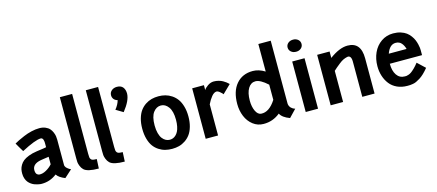

<svg xmlns="http://www.w3.org/2000/svg" viewBox="-57 -1410 4597 2020"><g transform="rotate(-15 2242.0 -400.5)"><path d="M106.9 -372.1Q90.8 -397.9 76.7 -422.1Q62.5 -446.3 56.2 -458L49.8 -469.2Q70.8 -481.4 94.2 -492.9Q117.7 -504.4 158.7 -522Q199.7 -539.6 245.6 -550.3Q291.5 -561 332 -561Q369.1 -561 397.7 -548.8Q426.3 -536.6 442.1 -518.8Q458 -501 468 -477.3Q478 -453.6 481 -434.3Q483.9 -415 483.9 -396V-119.1Q483.9 -116.7 484.1 -114.3Q484.4 -111.8 487.5 -104.2Q490.7 -96.7 496.3 -90.1Q502 -83.5 514.4 -74.2Q526.9 -64.9 543.9 -57.1L461.9 17.1Q395.5 -9.3 372.1 -45.9Q298.8 11.2 208 11.2Q200.7 11.2 190.7 10.3Q180.7 9.3 163.3 5.4Q146 1.5 129.6 -4.6Q113.3 -10.7 95.7 -22.9Q78.1 -35.2 65.2 -51.3Q52.2 -67.4 43.7 -92Q35.2 -116.7 35.2 -147Q35.2 -171.4 39.6 -192.1Q43.9 -212.9 57.6 -236.3Q71.3 -259.8 93.5 -277.6Q115.7 -295.4 154.5 -310.5Q193.4 -325.7 245.1 -333Q331.5 -344.2 350.1 -349.1V-396Q350.1 -403.3 349.1 -411.6Q348.1 -419.9 345.2 -429.9Q342.3 -439.9 335.7 -446.5Q329.1 -453.1 319.8 -453.1Q260.3 -453.1 106.9 -372.1ZM207 -89.8Q242.2 -86.9 281.7 -108.6Q321.3 -130.4 350.1 -163.1V-245.1Q338.9 -242.7 293 -236.8L261.2 -231.9Q168 -214.4 168 -147Q168 -129.9 172.6 -117.4Q177.2 -105 184.8 -99.6Q192.4 -94.2 197.3 -92.3Q202.1 -90.3 207 -89.8Z M626 -819.8H759.8V-166Q759.8 -140.6 761.7 -128.2Q763.7 -115.7 771.5 -106.2Q779.3 -96.7 793.2 -94Q807.1 -91.3 833 -90.8L828.1 11.2Q705.1 11.2 667 -25.9Q647.9 -44.9 638.2 -70.8Q628.4 -96.7 627.2 -112.3Q626 -127.9 626 -153.8Z M908.7 -819.8H1042.5V-166Q1042.5 -140.6 1044.4 -128.2Q1046.4 -115.7 1054.2 -106.2Q1062 -96.7 1075.9 -94Q1089.8 -91.3 1115.7 -90.8L1110.8 11.2Q987.8 11.2 949.7 -25.9Q930.7 -44.9 920.9 -70.8Q911.1 -96.7 909.9 -112.3Q908.7 -127.9 908.7 -153.8Z M1151.4 -699.2Q1151.4 -730 1174.8 -750Q1198.2 -770 1233.4 -770Q1276.9 -770 1298.1 -743.7Q1319.3 -717.3 1319.3 -673.8Q1317.9 -599.1 1234.4 -494.1L1156.2 -541Q1193.4 -586.4 1205.6 -632.8Q1179.7 -639.2 1165.5 -657Q1151.4 -674.8 1151.4 -699.2Z M1377.4 -274.9Q1377.4 -335.9 1391.6 -385Q1405.8 -434.1 1429.4 -466.6Q1453.1 -499 1485.8 -520.8Q1518.6 -542.5 1554.2 -551.8Q1589.8 -561 1629.4 -561Q1668.5 -561 1703.9 -551.5Q1739.3 -542 1772 -520.3Q1804.7 -498.5 1828.4 -466.1Q1852.1 -433.6 1866.2 -384.5Q1880.4 -335.4 1880.4 -274.9Q1880.4 -213.4 1866.2 -164.3Q1852.1 -115.2 1828.4 -83Q1804.7 -50.8 1772 -29.1Q1739.3 -7.3 1703.9 2Q1668.5 11.2 1629.4 11.2Q1589.8 11.2 1554.4 2.4Q1519 -6.3 1486.1 -27.6Q1453.1 -48.8 1429.4 -80.8Q1405.8 -112.8 1391.6 -162.6Q1377.4 -212.4 1377.4 -274.9ZM1745.1 -274.9Q1745.1 -367.2 1711.2 -414.1Q1677.2 -460.9 1629.4 -460.9Q1580.1 -460.9 1546.1 -415.5Q1512.2 -370.1 1512.2 -274.9Q1512.2 -226.6 1522.2 -189.2Q1532.2 -151.9 1549.1 -130.4Q1565.9 -108.9 1586.2 -98.4Q1606.4 -87.9 1629.4 -87.9Q1647 -87.9 1663.3 -94Q1679.7 -100.1 1694.8 -114.3Q1710 -128.4 1720.9 -149.4Q1731.9 -170.4 1738.5 -202.6Q1745.1 -234.9 1745.1 -274.9Z M1995.1 -549.8H2123V-496.1Q2132.3 -515.6 2164.8 -538.3Q2197.3 -561 2231.9 -561Q2258.8 -561 2284.9 -554Q2311 -546.9 2328.9 -536.6Q2346.7 -526.4 2360.6 -515.9Q2374.5 -505.4 2381.3 -498L2388.2 -491.2L2298.3 -403.8Q2294.4 -409.2 2287.6 -417Q2280.8 -424.8 2263.7 -438Q2246.6 -451.2 2234.9 -451.2Q2206.5 -451.2 2179.2 -418.2Q2151.9 -385.3 2129.9 -338.9V0H1995.1Z M2625 6.8Q2561.5 6.8 2511.7 -31.5Q2461.9 -69.8 2436 -132.1Q2410.2 -194.3 2410.2 -267.1Q2410.2 -405.3 2476.6 -483.2Q2543 -561 2656.2 -561Q2721.7 -561 2788.1 -520V-819.8H2922.9V-139.2Q2923.3 -138.7 2922.9 -136Q2922.4 -133.3 2923.6 -127.7Q2924.8 -122.1 2926.3 -115.7Q2927.7 -109.4 2932.6 -101.6Q2937.5 -93.8 2943.8 -86.9Q2950.2 -80.1 2961.4 -73.2Q2972.7 -66.4 2986.8 -62L2909.2 19Q2829.1 -10.3 2806.2 -57.1Q2726.1 8.3 2625 6.8ZM2627 -104Q2714.8 -97.2 2788.1 -211.9V-377Q2709 -449.2 2656.2 -449.2Q2606.4 -449.2 2576.7 -400.9Q2546.9 -352.5 2546.9 -267.1Q2546.9 -200.7 2569.1 -153.8Q2591.3 -106.9 2627 -104Z M3084.5 -549.8H3218.8V0H3084.5ZM3152.3 -770Q3184.6 -770 3206.1 -751.2Q3227.5 -732.4 3227.5 -704.1Q3227.5 -675.8 3206.1 -657Q3184.6 -638.2 3152.3 -638.2Q3119.1 -638.2 3097.4 -657Q3075.7 -675.8 3075.7 -704.1Q3075.7 -732.4 3097.4 -751.2Q3119.1 -770 3152.3 -770Z M3491.7 0H3356.4V-549.8H3491.7V-480Q3600.6 -561 3688.5 -561Q3834.5 -561 3834.5 -383.8V0H3700.7V-383.8Q3700.7 -419.4 3688.7 -435.3Q3676.8 -451.2 3655 -446.3Q3633.3 -441.4 3612.3 -431.9Q3591.3 -422.4 3563.5 -400.1Q3535.6 -377.9 3522.2 -366.5Q3508.8 -355 3491.7 -338.9Z M3937.5 -269Q3937.5 -348.6 3967.5 -415Q3997.6 -481.4 4054.9 -521.2Q4112.3 -561 4185.5 -561Q4230 -561 4266.8 -549.3Q4303.7 -537.6 4327.6 -519.5Q4351.6 -501.5 4369.6 -476.6Q4387.7 -451.7 4397.2 -428.7Q4406.7 -405.8 4412.6 -381.1Q4418.5 -356.4 4419.9 -341.6Q4421.4 -326.7 4421.4 -314.9V-261.2H4070.3Q4070.3 -183.6 4101.6 -137.7Q4132.8 -91.8 4189.5 -91.8Q4200.7 -91.8 4206.8 -92.3Q4212.9 -92.8 4229.5 -98.1Q4246.1 -103.5 4260.7 -113.8Q4275.4 -124 4298.3 -146Q4321.3 -168 4345.2 -199.2L4428.2 -121.1Q4402.3 -89.4 4377.2 -65.4Q4352.1 -41.5 4329.1 -27.6Q4306.2 -13.7 4288.3 -5.1Q4270.5 3.4 4250.2 6.6Q4230 9.8 4220 10.5Q4210 11.2 4193.8 11.2Q4192.9 11.2 4192.4 11.2Q4191.9 11.2 4190.9 11.2Q4189.9 11.2 4189.5 11.2Q4128.4 11.2 4079.6 -11.2Q4030.8 -33.7 4000.2 -72.8Q3969.7 -111.8 3953.6 -161.9Q3937.5 -211.9 3937.5 -269ZM4185.5 -458Q4120.1 -458 4087.4 -366.2H4281.2Q4271 -405.3 4248 -431.6Q4225.1 -458 4185.5 -458Z"/></g></svg>

Font: Junction Bold
Style: Bold
Weight: 700
Designer: Caroline Hadilaksono
Foundry: Caroline Hadilaksono
Version: Version 001.001